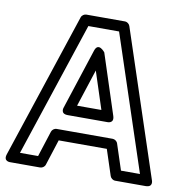

<svg xmlns="http://www.w3.org/2000/svg" viewBox="-94 -778 842 879"><g transform="rotate(10 327.0 -338.0)"><path d="M47.6 -25 255.1 -651H397.9L605.4 -25H517.1L477.8 -144.8C474.3 -155.4 463.6 -162 454 -162H194C182.9 -162 173.2 -154 170.2 -144.6L131.8 -25ZM-10.7 -7.9C-22.7 28.4 13 25 13 25H150C159.8 25 170.4 18.2 173.8 7.6L212.2 -112H435.9L475.2 7.8C478.3 16.9 487.9 25 499 25H640C678.2 25 663.7 -7.9 663.7 -7.9L439.7 -683.9C436.7 -692.9 427.1 -701 416 -701H237C227.5 -701 216.8 -694.4 213.3 -683.9ZM233 -233H415C415 -233 450.6 -229.6 438.8 -265.8L347.8 -544.8C347.8 -544.8 314.5 -588.5 300.2 -544.8L209.2 -265.8C209.2 -265.8 195 -233 233 -233ZM267.5 -283 324 -456.4 380.5 -283Z"/></g></svg>

Font: Fog Sans
Style: Outline
Weight: 700
Foundry: Intel Corporation
Version: Version 1.00